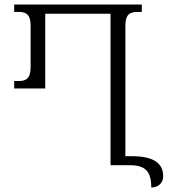

<svg xmlns="http://www.w3.org/2000/svg" viewBox="-20 -734 763 853"><path d="M567 -40H537V-620C537 -671 558 -681 591 -681H610V-714H43V-681H62C95 -681 116 -671 116 -620V-436C116 -384 95 -374 62 -374H43V-341H181V-673H471V0H556C624 0 652 25 652 99C683 99 705 79 705 49C705 -12 657 -40 567 -40Z"/></svg>

Font: Noto Serif Georgian SemiCondensed Light
Style: Regular
Weight: 300
Width: 4
Designer: Monotype Design Team, Akaki Razmadze
Foundry: Google LLC
Version: Version 2.003